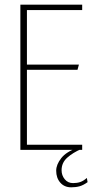

<svg xmlns="http://www.w3.org/2000/svg" viewBox="-20 -640 405 820"><path d="M67 -620H331V-597H95V-364H317L311 -342H95V-22H331V0H67ZM284 160Q255 160 237.5 140Q220 120 220 89Q220 63 241.5 35.5Q263 8 310 -8L328 -4Q291 12 267 33.5Q243 55 243 87Q243 109 256.5 125.5Q270 142 292 142Q309 142 322.5 137.5Q336 133 351 120L354 138Q336 151 320 155.5Q304 160 284 160Z"/></svg>

Font: Smooch Sans Thin ExtraLight
Style: Regular
Weight: 250
Version: Version 1.010